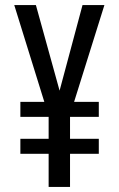

<svg xmlns="http://www.w3.org/2000/svg" viewBox="-20 -734 469 754"><path d="M214 -378 121 -714H36L154 -334H60V-275H171V-189H60V-130H171V0H255V-130H368V-189H255V-275H368V-334H271L390 -714H304Z"/></svg>

Font: Noto Sans Devanagari ExtraCondensed
Style: Regular
Weight: 400
Width: 2
Designer: Jelle Bosma - Monotype Design Team
Foundry: Monotype Imaging Inc.
Version: Version 2.004